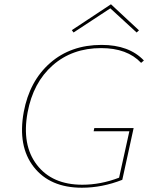

<svg xmlns="http://www.w3.org/2000/svg" viewBox="-20 -873 705 898"><path d="M496 -834 324 -721 316 -732 499 -853 630 -731 619 -721ZM455 -663Q584 -663 653 -590L640 -579Q575 -648 453 -648Q318 -648 226.5 -567.5Q135 -487 109 -347Q81 -195 152.5 -102Q224 -9 365 -9Q451 -9 537 -42L585 -259H418L421 -274H605L552 -32Q458 5 363 5Q214 5 138 -92Q62 -189 91 -349Q118 -494 214.5 -578.5Q311 -663 455 -663Z"/></svg>

Font: EauTest Thin
Style: Italic
Weight: 250
Italic angle: -12°
Designer: Christian Thalmann (Catharsis Fonts)
Version: Version 0.001;PS 000.001;hotconv 1.0.88;makeotf.lib2.5.64775